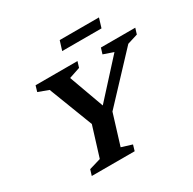

<svg xmlns="http://www.w3.org/2000/svg" viewBox="-187 -1066 1261 1256"><g transform="rotate(-30 444.0 -437.5)"><path d="M690 -628 614.5 -654 628 -698H887.5L874 -654L795.5 -629.5L484 -297.5L413.5 -68.5L493 -44L480 0H156L169.5 -44L257 -70L326.5 -294.5L199 -625.5L121.5 -654L134.5 -698H451L437.5 -654L354 -626L459.5 -335L423.5 -335.5ZM397 -804.5 419 -875H715.5L694 -804.5Z"/></g></svg>

Font: Newsreader 9pt SemiBold
Style: Italic
Weight: 600
Italic angle: -17°
Designer: Hugues Gentile
Foundry: Production Type
Version: Version 1.003